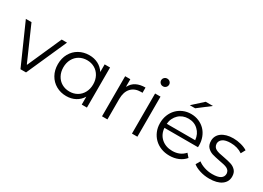

<svg xmlns="http://www.w3.org/2000/svg" viewBox="-16 -1459 2992 2182"><g transform="rotate(30 1480.0 -368.5)"><path d="M541 -526 307 0H234L1 -526H75L270 -82H274L471 -526Z M1106 -526V0H1038V-104Q1006 -51 953.5 -23Q901 5 835 5Q761 5 701 -29Q641 -63 607 -124Q573 -185 573 -263Q573 -341 607 -402Q641 -463 701 -496.5Q761 -530 835 -530Q899 -530 950.5 -503.5Q1002 -477 1035 -426V-526ZM1036 -263Q1036 -323 1010.5 -370Q985 -417 940.5 -442.5Q896 -468 841 -468Q785 -468 740.5 -442.5Q696 -417 670.5 -370Q645 -323 645 -263Q645 -203 670.5 -156Q696 -109 740.5 -83.5Q785 -58 841 -58Q896 -58 940.5 -83.5Q985 -109 1010.5 -156Q1036 -203 1036 -263Z M1376 -430Q1402 -481 1451 -505.5Q1500 -530 1569 -530V-461L1552 -462Q1468 -462 1421.5 -411.5Q1375 -361 1375 -268V0H1304V-526H1372V-430Z M1697 -526H1768V0H1697ZM1681 -692Q1681 -712 1696 -727Q1711 -742 1733 -742Q1755 -742 1770 -727.5Q1785 -713 1785 -693Q1785 -671 1770 -656Q1755 -641 1733 -641Q1711 -641 1696 -656Q1681 -671 1681 -692Z M2424 -241H1984Q1990 -159 2047 -108Q2105 -58 2191 -58Q2291 -58 2352 -127L2392 -81Q2357 -39 2304.5 -17Q2252 5 2189 5Q2128 5 2077.5 -15Q2027 -35 1990.5 -71Q1954 -107 1933.5 -156Q1913 -205 1913 -263Q1913 -321 1932.5 -370Q1952 -419 1986.5 -454.5Q2021 -490 2068 -510Q2115 -530 2170 -530Q2225 -530 2272 -510Q2319 -490 2353 -455Q2387 -420 2406 -370.5Q2425 -321 2425 -263ZM1984 -294H2357Q2349 -373 2298 -420Q2248 -469 2170 -469Q2132 -469 2099.5 -456.5Q2067 -444 2042.5 -420.5Q2018 -397 2002.5 -365Q1987 -333 1984 -294ZM2242 -732H2337L2175 -608H2105Z M2497 -60 2529 -116Q2562 -90 2612 -73.5Q2662 -57 2716 -57Q2788 -57 2822.5 -79Q2857 -101 2857 -143Q2855 -165 2845 -179.5Q2835 -194 2817 -203Q2799 -212 2773 -218Q2747 -224 2713 -230Q2650 -242 2610 -254Q2571 -267 2543.5 -296.5Q2516 -326 2516 -380Q2516 -413 2530 -440.5Q2544 -468 2571 -488Q2598 -508 2636.5 -519Q2675 -530 2724 -530Q2775 -530 2826 -516.5Q2877 -503 2910 -481L2879 -424Q2814 -469 2724 -469Q2655 -469 2621 -445Q2587 -421 2587 -382Q2589 -358 2599 -343Q2609 -328 2627 -318.5Q2645 -309 2672 -302.5Q2699 -296 2735 -290Q2799 -278 2836 -266Q2874 -254 2901 -225Q2928 -196 2928 -145Q2928 -76 2871 -35.5Q2814 5 2711 5Q2647 5 2588.5 -13.5Q2530 -32 2497 -60Z"/></g></svg>

Font: CMG Sans
Style: Regular
Weight: 400
Designer: Julieta Ulanovsky
Foundry: Julieta Ulanovsky
Version: Version 7.200